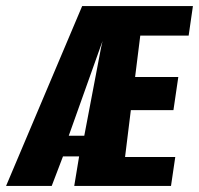

<svg xmlns="http://www.w3.org/2000/svg" viewBox="-55 -611 654 631"><path d="M-35 0 215 -591H579L565 -494H406L389 -358H531L515 -249H375L356 -95H521L507 0H189L205 -97H152L115 0ZM171 -165H222L277 -454L282 -476L274 -454Z"/></svg>

Font: Alumni Sans Thin ExtraBold
Style: Italic
Weight: 800
Italic angle: -8°
Version: Version 1.016